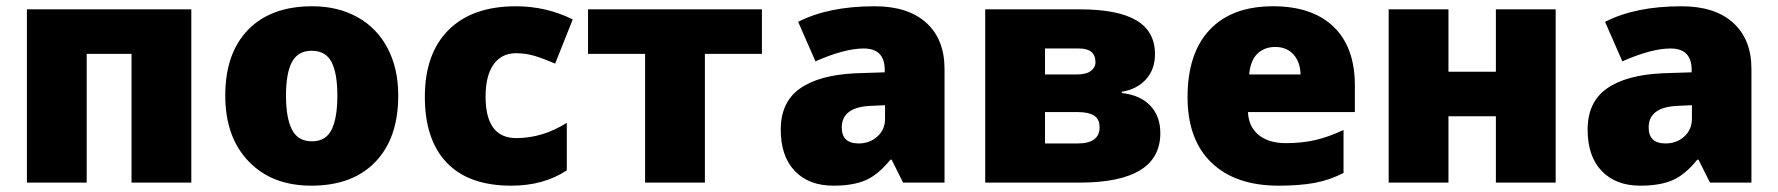

<svg xmlns="http://www.w3.org/2000/svg" viewBox="-20 -583 5676 613"><path d="M590.8 -553.2V0H399.9V-411.1H256.8V0H65.9V-553.2Z M1251.5 -277.8Q1251.5 -142.1 1178.5 -66.2Q1105.5 9.8 974.1 9.8Q848.1 9.8 773.7 -67.9Q699.2 -145.5 699.2 -277.8Q699.2 -413.1 772.2 -488Q845.2 -563 977.1 -563Q1058.6 -563 1121.1 -528.3Q1183.6 -493.7 1217.5 -429Q1251.5 -364.3 1251.5 -277.8ZM893.1 -277.8Q893.1 -206.5 912.1 -169.2Q931.2 -131.8 976.1 -131.8Q1020.5 -131.8 1038.8 -169.2Q1057.1 -206.5 1057.1 -277.8Q1057.1 -348.6 1038.6 -384.8Q1020 -420.9 975.1 -420.9Q931.2 -420.9 912.1 -385Q893.1 -349.1 893.1 -277.8Z M1612.3 9.8Q1476.6 9.8 1406.5 -63.5Q1336.4 -136.7 1336.4 -273.9Q1336.4 -411.6 1412.1 -487.3Q1487.8 -563 1627.4 -563Q1723.6 -563 1808.6 -521L1752.4 -379.9Q1717.8 -395 1688.5 -404.1Q1659.2 -413.1 1627.4 -413.1Q1581.1 -413.1 1555.7 -377Q1530.3 -340.8 1530.3 -274.9Q1530.3 -142.1 1628.4 -142.1Q1712.4 -142.1 1789.6 -190.9V-39.1Q1715.8 9.8 1612.3 9.8Z M2412.6 -411.1H2230.5V0H2039.6V-411.1H1857.4V-553.2H2412.6Z M2863.3 0 2826.7 -73.2H2822.8Q2784.2 -25.4 2744.1 -7.8Q2704.1 9.8 2640.6 9.8Q2562.5 9.8 2517.6 -37.1Q2472.7 -84 2472.7 -168.9Q2472.7 -257.3 2534.2 -300.5Q2595.7 -343.8 2712.4 -349.1L2804.7 -352.1V-359.9Q2804.7 -428.2 2737.3 -428.2Q2676.8 -428.2 2583.5 -387.2L2528.3 -513.2Q2625 -563 2772.5 -563Q2878.9 -563 2937.3 -510.3Q2995.6 -457.5 2995.6 -362.8V0ZM2721.7 -125Q2756.3 -125 2781 -147Q2805.7 -168.9 2805.7 -204.1V-247.1L2761.7 -245.1Q2667.5 -241.7 2667.5 -175.8Q2667.5 -125 2721.7 -125Z M3667.5 -410.2Q3667.5 -361.8 3639.2 -330.1Q3610.8 -298.3 3561.5 -290V-286.1Q3621.1 -279.3 3652.8 -245.4Q3684.6 -211.4 3684.6 -158.2Q3684.6 0 3426.8 0H3125.5V-553.2H3427.7Q3548.3 -553.2 3607.9 -518.1Q3667.5 -482.9 3667.5 -410.2ZM3490.7 -176.8Q3490.7 -202.6 3473.1 -213.9Q3455.6 -225.1 3422.4 -225.1H3316.4V-125H3420.4Q3490.7 -125 3490.7 -176.8ZM3477.5 -384.8Q3477.5 -428.2 3424.8 -428.2H3316.4V-345.2H3417.5Q3447.8 -345.2 3462.6 -356.4Q3477.5 -367.7 3477.5 -384.8Z M4062.5 9.8Q3924.3 9.8 3847.9 -63.7Q3771.5 -137.2 3771.5 -272.9Q3771.5 -413.1 3842.3 -488Q3913.1 -563 4044.4 -563Q4169.4 -563 4237.5 -497.8Q4305.7 -432.6 4305.7 -310.1V-225.1H3964.4Q3966.3 -178.7 3998.3 -152.3Q4030.3 -126 4085.4 -126Q4135.7 -126 4178 -135.5Q4220.2 -145 4269.5 -168V-30.8Q4224.6 -7.8 4176.8 1Q4128.9 9.8 4062.5 9.8ZM4051.3 -433.1Q4017.6 -433.1 3994.9 -411.9Q3972.2 -390.6 3968.3 -345.2H4132.3Q4131.3 -385.3 4109.6 -409.2Q4087.9 -433.1 4051.3 -433.1Z M4604.5 -553.2V-354H4755.9V-553.2H4946.8V0H4755.9V-211.9H4604.5V0H4413.6V-553.2Z M5439.5 0 5402.8 -73.2H5398.9Q5360.4 -25.4 5320.3 -7.8Q5280.3 9.8 5216.8 9.8Q5138.7 9.8 5093.8 -37.1Q5048.8 -84 5048.8 -168.9Q5048.8 -257.3 5110.4 -300.5Q5171.9 -343.8 5288.6 -349.1L5380.9 -352.1V-359.9Q5380.9 -428.2 5313.5 -428.2Q5252.9 -428.2 5159.7 -387.2L5104.5 -513.2Q5201.2 -563 5348.6 -563Q5455.1 -563 5513.4 -510.3Q5571.8 -457.5 5571.8 -362.8V0ZM5297.9 -125Q5332.5 -125 5357.2 -147Q5381.8 -168.9 5381.8 -204.1V-247.1L5337.9 -245.1Q5243.7 -241.7 5243.7 -175.8Q5243.7 -125 5297.9 -125Z"/></svg>

Font: OpenSans-ExtraBold
Style: Regular
Weight: 800
Foundry: Ascender Corporation
Version: Version 1.10